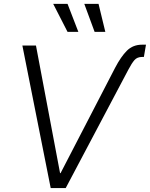

<svg xmlns="http://www.w3.org/2000/svg" viewBox="-20 -960 765 980"><path d="M567.4 -613.8Q597.2 -670.9 627.9 -701.4Q658.7 -731.9 705.1 -731.9H725.1L714.4 -669.4H706.1Q680.2 -669.4 666.3 -653.3Q652.3 -637.2 635.7 -605.5L315.4 0H238.8L94.2 -727.5H163.6L286.6 -76.2H289.1ZM462.9 -797.4 410.2 -940.4H482.9L517.6 -797.4ZM324.7 -797.4 251.5 -940.4H324.7L379.9 -797.4Z"/></svg>

Font: Inter 24pt Light
Style: Italic
Weight: 300
Italic angle: -9.3988°
Designer: Rasmus Andersson
Foundry: rsms
Version: Version 4.001;git-66647c0bb